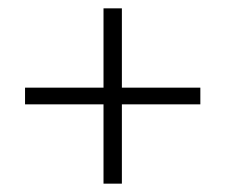

<svg xmlns="http://www.w3.org/2000/svg" viewBox="-20 -502 540 460"><path d="M228 -62V-252H40V-292H228V-482H272V-292H460V-252H272V-62Z"/></svg>

Font: Spectral Light
Style: Regular
Weight: 300
Designer: Jean-Baptiste Levee
Foundry: Production Type
Version: Version 2.001